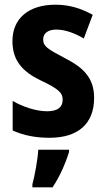

<svg xmlns="http://www.w3.org/2000/svg" viewBox="-20 -577 452 818"><path d="M381 -160C381 -247 333 -290 257 -329C181 -369 164 -380 164 -409C164 -435 184 -451 220 -451C258 -451 300 -435 337 -413L375 -514C324 -542 274 -557 216 -557C104 -557 33 -500 33 -402C33 -319 76 -272 152 -235C231 -198 247 -181 247 -152C247 -120 225 -103 181 -103C133 -103 77 -122 34 -147V-21C81 0 131 10 191 10C314 10 381 -51 381 -160ZM274 71V61H143C141 101 128 172 118 208V221H204C234 176 258 122 274 71Z"/></svg>

Font: Noto Sans Georgian Condensed Bold
Style: Regular
Weight: 700
Width: 3
Designer: Monotype Design Team, Akaki Razmadze
Foundry: Google LLC
Version: Version 2.005